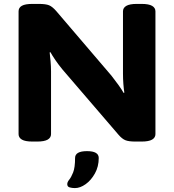

<svg xmlns="http://www.w3.org/2000/svg" viewBox="-20 -722 890 982"><path d="M146 2Q109 2 92 -8Q75 -18 75 -36V-664Q75 -683 92 -692.5Q109 -702 146 -702H178Q214 -702 231 -695Q248 -688 268 -665L550 -335Q569 -311 586.5 -286.5Q604 -262 612 -247L616 -248Q613 -266 611 -292.5Q609 -319 609 -345V-664Q609 -682 626 -692Q643 -702 680 -702H704Q741 -702 758 -692Q775 -682 775 -664V-36Q775 -18 758 -8Q741 2 704 2H672Q638 2 621 -5Q604 -12 586 -33L300 -366Q280 -390 263 -415Q246 -440 238 -455L234 -454Q236 -436 238.5 -409.5Q241 -383 241 -357V-36Q241 -18 224 -8Q207 2 170 2ZM363 240Q349 240 336.5 236.5Q324 233 324 220Q324 209 334 197Q344 185 354 160Q364 135 364 86Q364 51 425 51Q485 51 485 86Q485 130 465.5 165Q446 200 418 220Q390 240 363 240Z"/></svg>

Font: Asap Expanded ExtraBold
Style: Regular
Weight: 800
Width: 7
Designer: Pablo Cosgaya
Foundry: Omnibus-Type
Version: Version 3.001; ttfautohint (v1.8.4.7-5d5b)